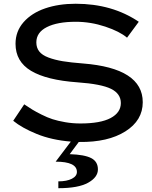

<svg xmlns="http://www.w3.org/2000/svg" viewBox="-20 -740 804 1014"><path d="M107.9 -189Q134.3 -171.4 150.9 -161.1Q167.5 -150.9 199 -135Q230.5 -119.1 257.8 -110.4Q285.2 -101.6 324.2 -94.7Q363.3 -87.9 404.8 -87.9Q510.7 -87.9 564.5 -116.7Q618.2 -145.5 618.2 -195.8Q618.2 -245.1 566.4 -270.8Q514.6 -296.4 389.2 -305.2Q225.6 -316.9 143.8 -366Q62 -415 62 -508.8Q62 -574.2 104.2 -622.6Q146.5 -670.9 218 -695.6Q289.6 -720.2 379.9 -720.2Q572.3 -720.2 712.9 -625L650.9 -541Q612.8 -573.7 535.9 -599.4Q459 -625 379.9 -625Q283.2 -625 227.5 -596.9Q171.9 -568.8 171.9 -516.1Q171.9 -487.8 187.3 -468.3Q202.6 -448.7 235.6 -436.3Q268.6 -423.8 311.3 -416.7Q354 -409.7 418 -404.8Q733.9 -379.9 733.9 -200.2Q733.9 -104 642.1 -46.1Q550.3 11.7 399.9 9.8H396L348.1 74.2Q426.3 76.7 461.7 95Q497.1 113.3 497.1 154.8Q497.1 196.3 445.3 225.1Q393.6 253.9 288.1 253.9V217.8Q332.5 217.8 359.4 204.1Q386.2 190.4 386.2 168Q386.2 113.8 273.9 113.8L354 7.8Q252.4 -0.5 174.1 -32.5Q95.7 -64.5 49.8 -102.1Z"/></svg>

Font: Copperplate Sans CC Heavy
Style: Regular
Weight: 400
Designer: indestructible type*
Foundry: Cowboy Collective
Version: Version 1.000